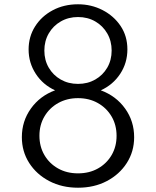

<svg xmlns="http://www.w3.org/2000/svg" viewBox="-20 -860 728 896"><path d="M344 16Q419.5 16 478.5 -15Q537.5 -46 571.8 -99.5Q606 -153 606 -219.5Q606 -294.5 564 -353.2Q522 -412 450.5 -438.5Q507.5 -464.5 541 -515.5Q574.5 -566.5 574.5 -629.5Q574.5 -691.5 542.8 -738.8Q511 -786 458.5 -813Q406 -840 344 -840Q278.5 -840 226.2 -812.2Q174 -784.5 143.8 -736.8Q113.5 -689 113.5 -629Q113.5 -567 146.8 -515.8Q180 -464.5 237 -438.5Q166.5 -412.5 124.2 -353.5Q82 -294.5 82 -220Q82 -153 116.2 -99.5Q150.5 -46 209.8 -15Q269 16 344 16ZM344 -468.5Q299 -468.5 263.5 -488.8Q228 -509 207.5 -544.2Q187 -579.5 187 -624Q187 -668.5 207.5 -704Q228 -739.5 263.8 -760Q299.5 -780.5 344 -780.5Q389 -780.5 424.5 -760Q460 -739.5 480.5 -704Q501 -668.5 501 -624Q501 -579.5 480.5 -544.2Q460 -509 424.5 -488.8Q389 -468.5 344 -468.5ZM344 -51Q291.5 -51 250.8 -74Q210 -97 187 -136.8Q164 -176.5 164 -226.5Q164 -277.5 187.8 -317.2Q211.5 -357 252.2 -379.5Q293 -402 344 -402Q396 -402 436.5 -379.2Q477 -356.5 500.5 -316.8Q524 -277 524 -226Q524 -176 501 -136.5Q478 -97 437.5 -74Q397 -51 344 -51Z"/></svg>

Font: Spartan
Style: Regular
Weight: 400
Designer: Matt Bailey, Mirko Velimirovic
Foundry: Matt Bailey
Version: Version 1.003; ttfautohint (v1.8.3)